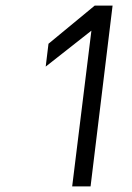

<svg xmlns="http://www.w3.org/2000/svg" viewBox="-20 -669 475 689"><path d="M305 0 384 -649H320L154 -512L144 -430L308 -559L239 0Z"/></svg>

Font: Gamestation Condensed
Style: Italic
Weight: 400
Width: 3
Designer: Jonas Hecksher
Foundry: Jonas Hecksher, Playtypeª, e-types AS
Version: Version 1.003